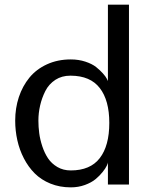

<svg xmlns="http://www.w3.org/2000/svg" viewBox="-20 -788 661 820"><path d="M44.9 -272.9Q44.9 -326.2 60.5 -373.3Q76.2 -420.4 105.5 -456.3Q134.8 -492.2 180.4 -513.2Q226.1 -534.2 282.2 -534.2Q315.9 -534.2 344.7 -524.7Q373.5 -515.1 390.4 -501.7Q407.2 -488.3 419.4 -474.6Q431.6 -460.9 436.5 -451.2L440.9 -441.9V-768.1H530.8V0H440.9V-94.2Q440.9 -90.8 435.8 -79.8Q430.7 -68.8 418 -53Q405.3 -37.1 387.9 -22.7Q370.6 -8.3 342.5 2Q314.5 12.2 282.2 12.2Q234.9 12.2 195.3 -3.9Q155.8 -20 128.4 -47.4Q101.1 -74.7 82 -111.6Q63 -148.4 54 -189.2Q44.9 -230 44.9 -272.9ZM144 -272.9Q144 -246.1 147.5 -219.5Q150.9 -192.9 160.6 -163.3Q170.4 -133.8 185.3 -111.6Q200.2 -89.4 225.1 -74.7Q250 -60.1 282.2 -60.1Q365.7 -60.1 406.2 -112.8Q446.8 -165.5 446.8 -263.2Q446.8 -359.4 406.2 -411.9Q365.7 -464.4 282.2 -464.8Q281.2 -464.8 280.3 -464.8Q244.1 -464.8 216.8 -447.3Q188.5 -428.7 173.6 -399.2Q158.7 -369.6 151.4 -337.6Q144 -305.7 144 -272.9Z"/></svg>

Font: Standard
Style: Regular
Weight: 400
Designer: Bryce Wilner
Version: Version 2.000;PS 2.0;hotconv 16.6.51;makeotf.lib2.5.65220 DE